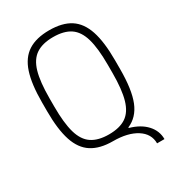

<svg xmlns="http://www.w3.org/2000/svg" viewBox="-210 -858 1019 1125"><g transform="rotate(-30 300.0 -295.0)"><path d="M517 150Q517 85 458 47.5Q399 10 300 10Q212 10 157.5 -25Q103 -60 78 -136Q53 -212 53 -335V-395Q53 -519 78 -594.5Q103 -670 157.5 -705Q212 -740 300 -740Q389 -740 443 -705Q497 -670 522 -594.5Q547 -519 547 -395V-335Q547 -196 516.5 -120Q486 -44 418 -15V-11Q489 9 528 51.5Q567 94 567 150ZM300 -36Q373 -36 416 -65Q459 -94 478 -160Q497 -226 497 -337V-393Q497 -505 478 -570.5Q459 -636 416 -665Q373 -694 300 -694Q228 -694 184.5 -665Q141 -636 122 -570.5Q103 -505 103 -393V-337Q103 -226 122 -160Q141 -94 184.5 -65Q228 -36 300 -36Z"/></g></svg>

Font: M PLUS Code Latin 60 Light
Style: Regular
Weight: 300
Width: 7
Monospace: yes
Designer: Coji Morishita
Foundry: UNDERFOREST DESIGN
Version: Version 1.005; ttfautohint (v1.8.3)